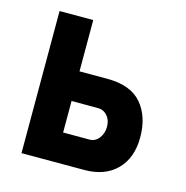

<svg xmlns="http://www.w3.org/2000/svg" viewBox="-83 -599 656 678"><g transform="rotate(15 244.5 -260.0)"><path d="M53.7 -519.5H176.8V-332H278.3Q364.3 -332 404.3 -285.2Q444.3 -238.3 444.3 -162.1Q444.3 -86.9 401.4 -43.5Q358.4 0 283.2 0H53.7ZM273.4 -223.6H176.8V-108.4H273.4Q293.9 -108.4 307.6 -126Q321.3 -143.6 321.3 -168Q321.3 -192.4 307.6 -208Q293.9 -223.6 273.4 -223.6Z"/></g></svg>

Font: DINish
Style: Bold
Weight: 700
Designer: Bert Driehuis
Foundry: Playbeing
Version: Version 3.008; git-95204e4c-release